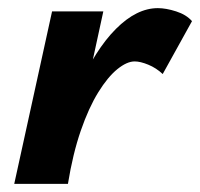

<svg xmlns="http://www.w3.org/2000/svg" viewBox="-20 -452 492 472"><path d="M103 0Q129 -137 171.5 -233.5Q214 -330 265 -381Q316 -432 368 -432Q388 -432 413 -424Q438 -416 452 -400L380 -270Q364 -285 344.5 -293Q325 -301 311 -301Q292 -301 268.5 -282Q245 -263 221.5 -225Q198 -187 178.5 -130.5Q159 -74 147 0ZM15 0 108 -424H234L142 0Z"/></svg>

Font: Ysabeau ExtraBold
Style: Italic
Weight: 800
Italic angle: -12°
Designer: Christian Thalmann (Catharsis Fonts)
Version: Version 2.002